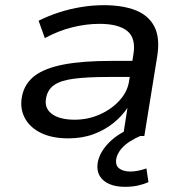

<svg xmlns="http://www.w3.org/2000/svg" viewBox="-20 -525 717 741"><path d="M244 9Q180 9 137 -12.5Q94 -34 75 -71Q56 -108 65 -154Q75 -203 114 -232.5Q153 -262 225.5 -276Q298 -290 410 -290H508L499 -228H400Q318 -228 267 -221.5Q216 -215 190 -197.5Q164 -180 158 -147Q150 -108 180 -85.5Q210 -63 268 -63Q319 -63 364.5 -83Q410 -103 441 -137Q472 -171 478 -211L495 -316Q505 -378 471 -405.5Q437 -433 364 -433Q314 -433 260.5 -420Q207 -407 153 -378L129 -445Q167 -464 209 -477.5Q251 -491 294.5 -498Q338 -505 380 -505Q453 -505 503 -485.5Q553 -466 575.5 -423Q598 -380 587 -309L537 0H455L472 -109Q451 -77 417.5 -50Q384 -23 340.5 -7Q297 9 244 9ZM463 196Q407 196 378 170Q349 144 358 98Q367 59 402 24Q437 -11 495 -34L521 0Q502 8 482 20.5Q462 33 448 49.5Q434 66 429 86Q424 113 440 125Q456 137 483 137Q497 137 512.5 134Q528 131 545 125L553 178Q535 186 512.5 191Q490 196 463 196Z"/></svg>

Font: Nunito Sans 7pt SemiExpanded
Style: Italic
Weight: 400
Width: 6
Italic angle: -9°
Designer: Vernon Adams
Foundry: Vernon Adams
Version: Version 3.101;gftools[0.9.27]